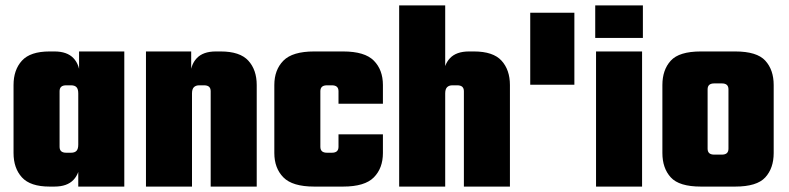

<svg xmlns="http://www.w3.org/2000/svg" viewBox="-20 -689 2912 709"><path d="M200 -240H30V-375Q30 -431 61 -465Q92 -499 163 -499H181Q228 -499 251.5 -474Q275 -449 275 -407V-317H269V-344Q269 -360 262.5 -367Q256 -374 242 -374H225Q212 -374 206 -368.5Q200 -363 200 -352ZM439 0H269V-404H272V-499H439ZM30 -259H200V-147Q200 -136 206 -130.5Q212 -125 225 -125H242Q256 -125 262.5 -132Q269 -139 269 -155V-182H275V-92Q275 -50 251.5 -25Q228 0 181 0H163Q92 0 61 -34Q30 -68 30 -124Z M689 0H519V-499H686V-404H689ZM928 0H758V-352Q758 -363 752 -368.5Q746 -374 733 -374H716Q703 -374 696 -367Q689 -360 689 -344V-317H683V-407Q683 -449 706.5 -474Q730 -499 777 -499H795Q866 -499 897 -465Q928 -431 928 -375Z M1163 -352V-147Q1163 -136 1169 -130.5Q1175 -125 1188 -125H1208V0H1140Q1060 0 1026.5 -34Q993 -68 993 -124V-375Q993 -431 1026.5 -465Q1060 -499 1140 -499H1207V-374H1188Q1175 -374 1169 -368.5Q1163 -363 1163 -352ZM1230 -306V-352Q1230 -363 1224 -368.5Q1218 -374 1205 -374H1193V-499H1247Q1327 -499 1360.5 -465Q1394 -431 1394 -375V-306ZM1230 -147V-193H1394V-124Q1394 -68 1360.5 -34Q1327 0 1247 0H1193V-125H1205Q1218 -125 1224 -130.5Q1230 -136 1230 -147Z M1863 0H1693V-352Q1693 -363 1687 -368.5Q1681 -374 1668 -374H1651Q1638 -374 1631 -367Q1624 -360 1624 -344V-317H1618V-407Q1618 -449 1641.5 -474Q1665 -499 1712 -499H1730Q1801 -499 1832 -465Q1863 -431 1863 -375ZM1624 0H1454V-669H1624Z M1938 -642H2101V-376H1938Z M2351 0H2181V-499H2351ZM2178 -549V-669H2354V-549Z M2670 -231V-359Q2670 -370 2664 -375.5Q2658 -381 2645 -381H2630V-499H2695Q2775 -499 2806 -465Q2837 -431 2837 -375V-231ZM2670 -140V-244H2837V-124Q2837 -68 2806 -34Q2775 0 2695 0H2630V-118H2645Q2658 -118 2664 -123.5Q2670 -129 2670 -140ZM2593 -359V-231H2426V-375Q2426 -431 2457 -465Q2488 -499 2568 -499H2633V-381H2618Q2605 -381 2599 -375.5Q2593 -370 2593 -359ZM2593 -244V-140Q2593 -129 2599 -123.5Q2605 -118 2618 -118H2633V0H2568Q2488 0 2457 -34Q2426 -68 2426 -124V-244Z"/></svg>

Font: Teko Variable Light
Style: Regular
Weight: 300
Designer: Manushi Parikh, Jonny Pinhorn
Foundry: Indian Type Foundry
Version: Version 3.000